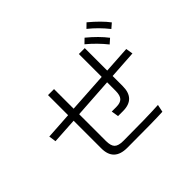

<svg xmlns="http://www.w3.org/2000/svg" viewBox="-173 -1084 1346 1346"><g transform="rotate(-45 500.0 -411.0)"><path d="M501 -255.9H546.9Q586.9 -255.9 605 -274.9Q623 -293.9 623 -339.8V-423.8L326.2 -404.3V-139.6Q326.2 -90.8 345.2 -71.8Q364.3 -52.7 413.1 -52.7Q639.6 -52.7 762.7 -59.6L751 -3.9Q669.9 1 398.4 1Q266.6 1 266.6 -125V-399.4L75.2 -387.7L67.4 -441.4L266.6 -454.1V-653.3H326.2V-459L623 -477.5V-704.1H681.6V-481.4L882.8 -494.1L891.6 -441.4L681.6 -427.7V-328.1Q681.6 -202.1 558.6 -202.1H509.8ZM785.2 -791 818.4 -823.2Q900.4 -754.9 943.4 -697.3L908.2 -667Q852.5 -737.3 785.2 -791ZM699.2 -724.6 732.4 -756.8Q810.5 -692.4 858.4 -629.9L823.2 -598.6Q768.6 -667 699.2 -724.6Z"/></g></svg>

Font: Gothic A1 Light
Style: Regular
Weight: 300
Version: Version 2.50